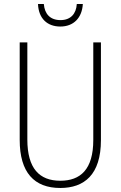

<svg xmlns="http://www.w3.org/2000/svg" viewBox="-20 -925 600 955"><path d="M392 -905H362C359 -856 331 -825 281 -825C230 -825 202 -855 198 -905H169C172 -832 216 -793 280 -793C346 -793 388 -836 392 -905ZM482 -228V-714H444V-229C444 -82 380 -26 280 -26C176 -26 116 -87 116 -231V-714H78V-229C78 -67 150 10 280 10C399 10 482 -56 482 -228Z"/></svg>

Font: Noto Sans Ethiopic Condensed ExtraLight
Style: Regular
Weight: 200
Width: 3
Designer: Monotype Design Team
Foundry: Monotype Imaging Inc.
Version: Version 2.102